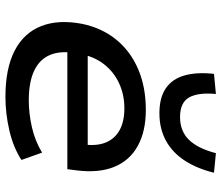

<svg xmlns="http://www.w3.org/2000/svg" viewBox="-74 -732 815 707"><g transform="rotate(90 333.5 -378.5)"><path d="M337 9Q232 9 166.5 -25Q101 -59 76 -123Q51 -187 68 -274Q83 -346 125.5 -398.5Q168 -451 234 -479.5Q300 -508 385 -508Q463 -508 517 -478.5Q571 -449 594.5 -391.5Q618 -334 607 -250L603 -219H149L160 -294H535L511 -271Q519 -324 505.5 -358.5Q492 -393 460 -411Q428 -429 379 -429Q328 -429 285.5 -409Q243 -389 215 -352Q187 -315 178 -263L176 -252Q166 -195 182 -156Q198 -117 240 -97Q282 -77 349 -77Q398 -77 448.5 -88.5Q499 -100 542 -126L569 -50Q523 -20 460.5 -5.5Q398 9 337 9ZM397 -558Q339 -558 304.5 -582Q270 -606 257.5 -651.5Q245 -697 252 -759L326 -766Q320 -700 339 -667Q358 -634 411 -634Q463 -634 495 -667Q527 -700 544 -766L616 -759Q601 -697 571.5 -651.5Q542 -606 498 -582Q454 -558 397 -558Z"/></g></svg>

Font: Nunito Sans 7pt SemiExpanded SemiBold
Style: Italic
Weight: 600
Width: 6
Italic angle: -9°
Designer: Vernon Adams
Foundry: Vernon Adams
Version: Version 3.101;gftools[0.9.27]